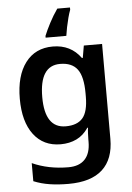

<svg xmlns="http://www.w3.org/2000/svg" viewBox="-64 -813 755 1100"><g transform="rotate(-5 313.0 -263.0)"><path d="M263 -552Q366 -552 424 -472H429L441 -542H546V4Q546 120 480.5 180Q415 240 285 240Q227 240 178 232.5Q129 225 85 207V103Q178 145 293 145Q355 145 387.5 110.5Q420 76 420 10V-4Q420 -19 421 -39Q422 -59 424 -71H420Q392 -29 351.5 -9.5Q311 10 260 10Q161 10 105 -64Q49 -138 49 -270Q49 -402 105.5 -477Q162 -552 263 -552ZM296 -449Q178 -449 178 -268Q178 -90 298 -90Q364 -90 395.5 -126.5Q427 -163 427 -250V-269Q427 -365 395.5 -407Q364 -449 296 -449ZM381 -753Q374 -735 367 -708.5Q360 -682 354.5 -655Q349 -628 346 -606H227V-616Q239 -646 260.5 -687.5Q282 -729 308 -766H381Z"/></g></svg>

Font: Noto Sans Sinhala UI SemiBold
Style: Regular
Weight: 600
Designer: Jelle Bosma - Monotype Design Team
Foundry: Monotype Imaging Inc.
Version: Version 2.006; ttfautohint (v1.8.4.7-5d5b)